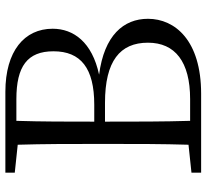

<svg xmlns="http://www.w3.org/2000/svg" viewBox="-47 -722 769 715"><g transform="rotate(-90 337.5 -364.5)"><path d="M245 -41C242 -139 242 -241 242 -358H312C468 -358 536 -302 536 -198C536 -97 465 -41 326 -41ZM326 -688C448 -688 504 -647 504 -550C504 -448 441 -398 305 -398H242C242 -498 242 -594 245 -688ZM52 -729V-694L156 -683C159 -587 159 -489 159 -393V-338C159 -240 159 -143 156 -47L52 -36V0H346C544 0 625 -97 625 -198C625 -289 563 -361 417 -380C538 -406 588 -475 588 -553C588 -658 505 -729 353 -729Z"/></g></svg>

Font: Source Han Serif AKR9
Style: Regular
Weight: 400
Designer: Ryoko NISHIZUKA 西塚涼子 (kana & ideographs); Frank Grießhammer (Latin, Greek & Cyrillic); Sandoll Communications 산돌커뮤니케이션, 
Foundry: Adobe Systems Incorporated
Version: Version 1.005;hotconv 1.0.107;makeotfexe 2.5.65593